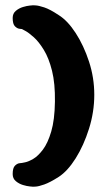

<svg xmlns="http://www.w3.org/2000/svg" viewBox="-20 -615 394 727"><path d="M63 -505Q63 -505 54 -506Q45 -507 36.5 -515.5Q28 -524 28 -547Q28 -564 40 -574Q52 -584 67 -588.5Q82 -593 93.5 -594Q105 -595 105 -595Q105 -595 115.5 -594.5Q126 -594 147.5 -587Q169 -580 202 -558Q236 -537 266.5 -490Q297 -443 317 -382Q337 -321 337 -256Q337 -191 317 -127.5Q297 -64 266.5 -15.5Q236 33 202 55Q169 76 147.5 83.5Q126 91 115.5 91.5Q105 92 105 92Q105 92 93.5 91Q82 90 67 85.5Q52 81 40 71Q28 61 28 44Q28 21 36.5 12.5Q45 4 54 3Q63 2 63 2Q63 2 75.5 -0.5Q88 -3 106 -13.5Q124 -24 142.5 -48.5Q161 -73 174 -117Q187 -161 188 -230Q189 -299 177 -347Q165 -395 146 -426Q127 -457 108 -474Q89 -491 76 -498Q63 -505 63 -505Z"/></svg>

Font: Nerko One
Style: Regular
Weight: 400
Designer: Nermin Kahrimanovic
Foundry: Nermin Kahrimanovic
Version: Version 1.101